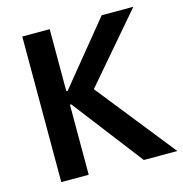

<svg xmlns="http://www.w3.org/2000/svg" viewBox="-104 -796 851 892"><g transform="rotate(-15 321.5 -350.0)"><path d="M82 0V-700.2H213.9V-401.9H220.2L463.9 -700.2H616.2L339.8 -377.9L640.1 0H479L220.2 -336.9H213.9V0Z"/></g></svg>

Font: Fixel Text SemiBold
Style: Regular
Weight: 600
Width: 4
Designer: AlfaBravo + MacPaw
Foundry: Kyrylo Tkachov, Marchela Mozhyna, Serhii Makarenko, Maria Weinstein, Zakhar Kryvoshyya
Version: Version 1.211